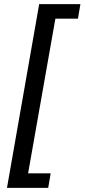

<svg xmlns="http://www.w3.org/2000/svg" viewBox="-20 -755 412 936"><path d="M14 161 171 -735H372L360 -664H250L117 90H227L215 161Z"/></svg>

Font: Archivo SemiCondensed Medium
Style: Italic
Weight: 500
Width: 4
Italic angle: -10°
Designer: Hector Gatti
Foundry: Omnibus-Type
Version: Version 2.001